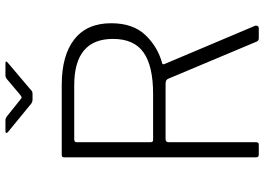

<svg xmlns="http://www.w3.org/2000/svg" viewBox="-156 -838 994 723"><g transform="rotate(-90 341.5 -477.0)"><path d="M606 -10C606 -12 605.7 -13.7 605 -15L461 -356C459.7 -360.7 461 -363.3 465 -364C506.3 -375.3 541.7 -396.5 571 -427.5C600.3 -458.5 615 -501.3 615 -556C615 -616.7 594.8 -662.8 554.5 -694.5C514.2 -726.2 457 -742 383 -742H120C116 -742 113.3 -741.3 112 -740C110.7 -738.7 110 -735.7 110 -731V-10C110 -6.7 110.8 -4.2 112.5 -2.5C114.2 -0.8 117 0 121 0H156C160.7 0 163.7 -0.8 165 -2.5C166.3 -4.2 167 -7.3 167 -12V-340C167 -347.3 171 -351 179 -351H385C391.7 -351 396.5 -350.2 399.5 -348.5C402.5 -346.8 404.7 -344.3 406 -341L545 -10C546.3 -6.7 548 -4.2 550 -2.5C552 -0.8 554.7 0 558 0H597C599.7 0 601.8 -1 603.5 -3C605.2 -5 606 -7.3 606 -10ZM505 -434C471 -410 419 -398 349 -398H175C169.7 -398 167 -401.3 167 -408V-687C167 -692.3 171 -695 179 -695H381C497.7 -695 556 -646.3 556 -549C556 -496.3 539 -458 505 -434ZM419 -954C413.7 -954 408.7 -952 404 -948L346 -899C340.7 -895 337.3 -893 336 -893C334 -893 330.7 -895 326 -899L265 -948C262.3 -950 259.8 -951.5 257.5 -952.5C255.2 -953.5 252.3 -954 249 -954H208C204.7 -954 202.7 -953 202 -951C201.3 -949 202.7 -946.7 206 -944L306 -862C312.7 -855.3 319.7 -852 327 -852H350C354.7 -852 358.5 -853.3 361.5 -856C364.5 -858.7 366.3 -860.3 367 -861L465 -944C469 -947.3 471 -949.7 471 -951C471 -953 468.7 -954 464 -954Z"/></g></svg>

Font: Libre Franklin ExtraLight
Style: Regular
Weight: 275
Designer: Pablo Impallari, Rodrigo Fuenzalida
Foundry: Impallari Type
Version: Version 1.002; ttfautohint (v1.5)